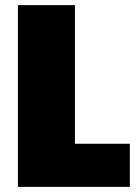

<svg xmlns="http://www.w3.org/2000/svg" viewBox="-20 -728 546 748"><path d="M49.8 -708H272V-168H485.8V0H49.8Z"/></svg>

Font: SVN-Poppins Black
Style: Regular
Weight: 900
Designer: Ninad Kale (Devanagari), Jonny Pinhorn (Latin)
Foundry: Indian Type Foundry
Version: Version 3.002 2017